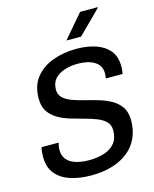

<svg xmlns="http://www.w3.org/2000/svg" viewBox="-131 -977 861 1074"><g transform="rotate(-15 300.0 -440.0)"><path d="M263 10Q198.8 10 145.2 -6.6Q91.8 -23.2 59.9 -60.9Q28 -98.5 28 -160Q28 -173.5 29.6 -189.5Q31.2 -205.5 34 -214.8H133Q131 -208.8 128.9 -196Q126.8 -183.2 126.8 -173.8Q126.8 -139.8 145 -118Q163.2 -96.2 196.5 -85.9Q229.8 -75.5 274.2 -75.5Q321.5 -75.5 360.4 -87.9Q399.2 -100.2 422.5 -128.1Q445.8 -156 445.8 -202.8Q445.8 -234 426.4 -253.4Q407 -272.8 375 -285Q343 -297.2 305.4 -307.1Q267.8 -317 229.6 -328.5Q191.5 -340 159.5 -358.6Q127.5 -377.2 108.1 -406.5Q88.8 -435.8 88.8 -481.2Q88.8 -555.5 126.6 -602.8Q164.5 -650 227.2 -673Q290 -696 364 -696Q425.8 -696 475.1 -679.5Q524.5 -663 553.4 -628.1Q582.2 -593.2 582.2 -536.2Q582.2 -529.2 581.8 -519.9Q581.2 -510.5 578.2 -493.2H481Q483.2 -509 483.4 -514.5Q483.5 -520 483.5 -524Q483.5 -568 446.5 -590.8Q409.5 -613.5 350.5 -613.5Q309.8 -613.5 273.9 -602.2Q238 -591 216.5 -567.2Q195 -543.5 195 -504.2Q195 -474.5 214.8 -456.4Q234.5 -438.2 266.5 -426.6Q298.5 -415 337.5 -405.6Q376.5 -396.2 415 -384.6Q453.5 -373 485.5 -354.6Q517.5 -336.2 537.2 -306.8Q557 -277.2 557 -232Q557 -173.5 536.1 -128.5Q515.2 -83.5 476.5 -52.9Q437.8 -22.2 383.6 -6.1Q329.5 10 263 10ZM322.8 -755.2 438.2 -890.2H540.5V-887.2L408 -755.2Z"/></g></svg>

Font: Chivo Mono Medium
Style: Italic
Weight: 500
Italic angle: -8.05°
Monospace: yes
Designer: Hector Gatti
Foundry: Omnibus-Type
Version: Version 1.008